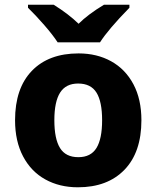

<svg xmlns="http://www.w3.org/2000/svg" viewBox="-20 -786 665 816"><path d="M311 10Q233 10 172.5 -23.5Q112 -57 78 -121.5Q44 -186 44 -275Q44 -411 115.5 -485Q187 -559 314 -559Q392 -559 452.5 -525.5Q513 -492 547 -428Q581 -364 581 -275Q581 -139 509 -64.5Q437 10 311 10ZM313 -118Q366 -118 390 -157Q414 -196 414 -275Q414 -354 390 -392.5Q366 -431 312 -431Q260 -431 235.5 -392.5Q211 -354 211 -275Q211 -196 235 -157Q259 -118 313 -118ZM530 -753Q440 -661 405 -606H225Q205 -637 168 -679.5Q131 -722 99 -753V-766H208Q272 -726 314 -685Q354 -725 422 -766H530Z"/></svg>

Font: Noto Sans UI ExtraBold
Style: Regular
Weight: 800
Designer: Monotype Design Team
Foundry: Monotype Imaging Inc.
Version: Version 1.001